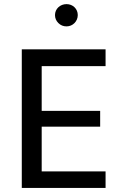

<svg xmlns="http://www.w3.org/2000/svg" viewBox="-20 -931 572 951"><path d="M186.5 -82V-303.7H476.1V-381.8H186.5V-603.5H502.9V-686.5H87.9V0H502.9V-82ZM252.4 -856.4C252.4 -841.3 257.8 -828.1 269 -816.9C280.3 -805.7 293.5 -800.3 309.6 -800.3C340.8 -800.3 365.2 -825.7 365.2 -856.4C365.2 -887.2 340.8 -910.6 309.6 -910.6C277.8 -910.6 252.4 -887.2 252.4 -856.4Z"/></svg>

Font: Estedad Medium
Style: Regular
Weight: 500
Designer: Amin Abedi
Version: Version 7.3